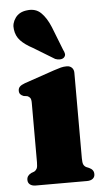

<svg xmlns="http://www.w3.org/2000/svg" viewBox="-53 -779 443 814"><g transform="rotate(-5 168.0 -372.0)"><path d="M270.5 -462V-97.5Q270.5 -79 274.2 -71.2Q278 -63.5 285.5 -59.5L297.5 -54.5Q307.5 -50 312.5 -43.2Q317.5 -36.5 317.5 -26.5Q317.5 -14 308.5 -7Q299.5 0 284 0H66Q50.5 0 41.5 -7Q32.5 -14 32.5 -26.5Q32.5 -36.5 37.5 -43.2Q42.5 -50 51.5 -54.5L65 -59.5Q72.5 -64 76 -71.5Q79.5 -79 79.5 -97.5V-350.5Q79.5 -365.5 75.2 -371.5Q71 -377.5 63 -380.5L48 -382.5Q38.5 -386 33.8 -391.5Q29 -397 29 -406.5Q29 -417 35.8 -423.8Q42.5 -430.5 57.5 -436L184.5 -479.5Q204 -486 215.5 -489Q227 -492 240.5 -492Q254 -492 262.2 -483.8Q270.5 -475.5 270.5 -462ZM192.5 -662.5 231.5 -563Q236.5 -554 237.8 -545.5Q239 -537 232 -530Q225.5 -524 214.8 -523.8Q204 -523.5 194.5 -527.5L105 -582Q71 -600 52.8 -619.5Q34.5 -639 31 -667.5Q27 -693 43.5 -716.2Q60 -739.5 93 -743Q129.5 -748 152.8 -725.5Q176 -703 192.5 -662.5Z"/></g></svg>

Font: Fraunces ExtraBold
Style: Regular
Weight: 800
Version: Version 1.000;[b76b70a41]